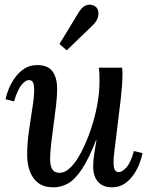

<svg xmlns="http://www.w3.org/2000/svg" viewBox="-20 -789 635 820"><path d="M209 11Q168 11 143.5 -7.5Q119 -26 107.5 -57.5Q96 -89 96 -127Q96 -177 103.5 -229.5Q111 -282 118.5 -329Q126 -376 126 -407Q126 -425 121.5 -436Q117 -447 103 -447Q89 -447 72 -426.5Q55 -406 40 -356L4 -365Q7 -384 17 -408.5Q27 -433 43.5 -456.5Q60 -480 83.5 -495.5Q107 -511 139 -511Q184 -511 204 -484.5Q224 -458 224 -409Q224 -380 219.5 -340Q215 -300 209 -257.5Q203 -215 198.5 -175.5Q194 -136 194 -107Q194 -95 197 -81.5Q200 -68 209 -59.5Q218 -51 234 -51Q259 -51 283 -75.5Q307 -100 328.5 -142Q350 -184 367.5 -235Q385 -286 395 -339.5Q405 -393 405 -441Q405 -455 404.5 -471Q404 -487 402 -500H501Q503 -488 503 -481.5Q503 -475 503 -467Q503 -448 501 -422.5Q499 -397 495 -360Q491 -323 484 -270Q478 -222 474.5 -192Q471 -162 468.5 -143.5Q466 -125 465.5 -113.5Q465 -102 465 -92Q465 -75 470 -64.5Q475 -54 487 -54Q502 -54 520 -74Q538 -94 552 -144L589 -135Q585 -116 576 -91.5Q567 -67 551 -43.5Q535 -20 512 -4.5Q489 11 458 11Q420 11 399 -12Q378 -35 378 -79Q378 -105 382.5 -132.5Q387 -160 392 -190H390Q359 -110 329.5 -66Q300 -22 270.5 -5.5Q241 11 209 11ZM265 -574 234 -601 316 -736Q329 -757 343 -764Q357 -771 369.5 -768.5Q382 -766 389 -760Q397 -753 399.5 -740.5Q402 -728 397.5 -713Q393 -698 376 -681Z"/></svg>

Font: Lora Medium
Style: Italic
Weight: 500
Italic angle: -3°
Designer: Olga Karpushina, Alexei Vanyashin (Cyrillic)
Foundry: Cyreal
Version: Version 3.004